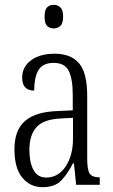

<svg xmlns="http://www.w3.org/2000/svg" viewBox="-20 -767 469 797"><path d="M156 10Q106 10 73 -29Q40 -68 40 -148Q40 -227 84 -265Q128 -303 218 -306L282 -309V-372Q282 -439 265.5 -472.5Q249 -506 203 -506Q158 -506 140 -476.5Q122 -447 122 -391Q72 -391 72 -445Q72 -489 108.5 -516.5Q145 -544 207 -544Q274 -544 308 -504.5Q342 -465 342 -369V-108Q342 -60 353 -45.5Q364 -31 391 -31H394V0H296L287 -89H283Q261 -46 234.5 -18Q208 10 156 10ZM172 -30Q222 -30 252.5 -76Q283 -122 283 -191V-278L229 -275Q159 -271 130.5 -238Q102 -205 102 -145Q102 -93 119 -61.5Q136 -30 172 -30ZM203 -649Q186 -649 175.5 -659.5Q165 -670 165 -698Q165 -726 175.5 -736.5Q186 -747 203 -747Q219 -747 230.5 -736.5Q242 -726 242 -698Q242 -670 230.5 -659.5Q219 -649 203 -649Z"/></svg>

Font: Noto Serif ExtraCondensed Light
Style: Regular
Weight: 300
Width: 2
Designer: Monotype Design Team
Foundry: Monotype Imaging Inc.
Version: Version 2.014; ttfautohint (v1.8.4.7-5d5b)